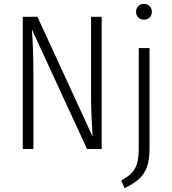

<svg xmlns="http://www.w3.org/2000/svg" viewBox="-20 -772 889 995"><path d="M507 0H431L145 -620Q153 -528 153 -387V0H98V-685H174L460 -64Q452 -184 452 -266V-685H507ZM755 -4Q755 57 741 94.5Q727 132 700.5 155.5Q674 179 626 203L608 163Q643 144 661.5 125.5Q680 107 689.5 77Q699 47 699 -3V-523H755ZM767 -711Q767 -693 755.5 -681.5Q744 -670 726 -670Q708 -670 696.5 -681.5Q685 -693 685 -711Q685 -728 696.5 -740Q708 -752 726 -752Q744 -752 755.5 -740Q767 -728 767 -711Z"/></svg>

Font: Fira Sans Condensed Light
Style: Regular
Weight: 300
Width: 3
Designer: bBox Type GmbH & Carrois Corporate GbR & Edenspiekermann AG
Foundry: bBox Type GmbH & Carrois Corporate GbR & Edenspiekermann AG
Version: Version 4.301